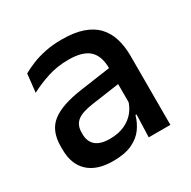

<svg xmlns="http://www.w3.org/2000/svg" viewBox="-122 -618 745 749"><g transform="rotate(-30 250.5 -244.0)"><path d="M447 0H349.5L353.5 -116L350 -131V-285L350.5 -309.5Q350.5 -366 321.8 -392.5Q293 -419 229.5 -419Q178 -419 134 -404.5Q90 -390 54.5 -371L63.5 -453Q83.5 -464.5 110.5 -475.5Q137.5 -486.5 171.5 -493.5Q205.5 -500.5 246 -500.5Q301.5 -500.5 340 -487.2Q378.5 -474 402 -449Q425.5 -424 436.2 -389Q447 -354 447 -311ZM184 11Q111.5 11 73 -24.8Q34.5 -60.5 34.5 -126.5V-141.5Q34.5 -211.5 77.8 -245.2Q121 -279 214 -292L361 -313L366.5 -242L225.5 -222Q175 -215 153.5 -197.8Q132 -180.5 132 -147V-140Q132 -106.5 152.8 -88.5Q173.5 -70.5 216 -70.5Q255 -70.5 283 -83.5Q311 -96.5 328.5 -118.2Q346 -140 352.5 -166.5L366 -101H348Q340 -71 321.5 -45.5Q303 -20 269.8 -4.5Q236.5 11 184 11Z"/></g></svg>

Font: Anek Kannada Medium
Style: Regular
Weight: 500
Designer: Vaishnavi Murthy, Maithili Shingre (Kannada) & Yesha Goshar (Latin)
Foundry: Ek Type
Version: Version 1.003